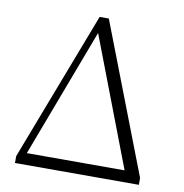

<svg xmlns="http://www.w3.org/2000/svg" viewBox="-81 -807 845 884"><g transform="rotate(10 341.0 -365.0)"><path d="M319.8 -655.8 92.8 -54.2H549.8ZM63 0H46.9V-32.2L314 -730H356.9L626 -32.2V0Z"/></g></svg>

Font: Source Han Serif TW ExtraLight
Style: Regular
Weight: 250
Designer: Ryoko NISHIZUKA Ë•øÂ°öÊ∂ºÂ≠ê (kana & ideographs); Frank Grie√ühammer (Latin, Greek & Cyrillic); Wenlong ZHANG Âº†ÊñáÈæô 
Foundry: Adobe
Version: Version 2.003;hotconv 1.1.1;makeotfexe 2.6.0